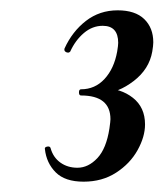

<svg xmlns="http://www.w3.org/2000/svg" viewBox="-20 -749 317 372"><path d="M261 -508Q261 -484 246.5 -458Q232 -432 205 -414.5Q178 -397 142 -397Q106 -397 88 -415Q70 -433 67 -460Q66 -464 71.5 -465Q77 -466 78 -462Q83 -444 97 -434Q111 -424 130 -424Q151 -424 168.5 -442.5Q186 -461 192 -500Q194 -514 194 -518Q194 -564 137 -564Q133 -564 133 -570Q133 -576 137 -576Q164 -576 182.5 -596Q201 -616 207 -649Q209 -661 209 -666Q209 -699 179 -699Q159 -699 142.5 -685Q126 -671 116 -649Q114 -647 112 -647Q109 -647 106.5 -649Q104 -651 105 -655Q120 -688 146.5 -708.5Q173 -729 208 -729Q242 -729 259.5 -712Q277 -695 277 -667Q277 -661 275 -649Q269 -615 239 -592Q209 -569 179 -568L180 -578Q214 -578 237.5 -559.5Q261 -541 261 -508Z"/></svg>

Font: Cormorant Garamond
Style: Bold Italic
Weight: 700
Italic angle: -10°
Designer: Christian Thalmann (Catharsis Fonts)
Foundry: Catharsis Fonts
Version: Version 4.000